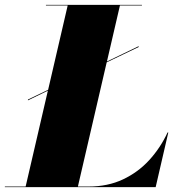

<svg xmlns="http://www.w3.org/2000/svg" viewBox="-70 -770 742 790"><path d="M45 -360.5 128 -400.5 208.5 -747.5H119V-750H514V-747.5H423.5L370 -517L500.5 -580V-576.5L369 -513.5L250.5 -2.5H295Q373.5 -2.5 435.8 -31.8Q498 -61 544 -111.2Q590 -161.5 619.5 -225H622.5L570.5 0H-50V-2.5H35.5L127 -397L45 -357Z"/></svg>

Font: Bodoni* 72pt Fatface
Style: Italic
Weight: 900
Italic angle: -13°
Version: Version 2.3